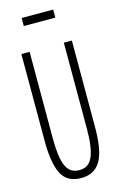

<svg xmlns="http://www.w3.org/2000/svg" viewBox="-122 -837 558 900"><g transform="rotate(-15 156.5 -387.5)"><path d="M157 11Q88 11 61.5 -41.5Q35 -94 35 -200V-623H75V-199Q75 -113 93 -70Q111 -27 158 -27Q204 -27 222.5 -71Q241 -115 241 -202V-623H280V-203Q280 -87 250 -38Q220 11 157 11ZM80 -747V-786H233V-747Z"/></g></svg>

Font: Inconsolata ExtraCondensed Light
Style: Regular
Weight: 300
Width: 2
Monospace: yes
Designer: Raph Levien, Cyreal, Brenton Simpson
Foundry: Raph Levien, Cyreal, Google
Version: Version 3.100; ttfautohint (v1.8.4.7-5d5b)